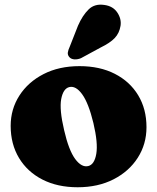

<svg xmlns="http://www.w3.org/2000/svg" viewBox="-20 -776 664 810"><path d="M315.5 -497Q401 -497 464.5 -464.5Q528 -432 563 -374Q598 -316 598 -239.5Q598 -168 561.2 -110.5Q524.5 -53 459 -19.5Q393.5 14 307.5 14Q222.5 14 159 -18.5Q95.5 -51 60.2 -109.5Q25 -168 25 -245Q25 -315.5 61.8 -372.8Q98.5 -430 163.8 -463.5Q229 -497 315.5 -497ZM352.5 -75.5Q378.5 -82 386.2 -127Q394 -172 374 -257Q353.5 -341.5 326.5 -378.5Q299.5 -415.5 272 -408.5Q246.5 -402 238.2 -358Q230 -314 250.5 -227Q270 -142 297.2 -105.2Q324.5 -68.5 352.5 -75.5ZM309 -667.5Q328 -711 353.8 -736.2Q379.5 -761.5 421 -755Q457 -750 475 -723Q493 -696 488.5 -667Q483.5 -636 464 -615.5Q444.5 -595 404.5 -575.5L321.5 -530.5Q308.5 -525 295 -525.5Q281.5 -526 273.5 -534Q264.5 -543.5 266.2 -554.8Q268 -566 274 -578.5Z"/></svg>

Font: Fraunces 9pt S050 Black
Style: Regular
Weight: 900
Version: Version 1.000; ttfautohint (v1.8.3)